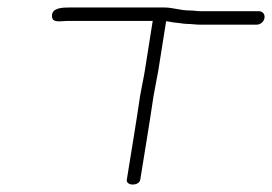

<svg xmlns="http://www.w3.org/2000/svg" viewBox="-20 -478 728 514"><path d="M355 -221C344.3 -147 331.2 -71 319.5 3C318.3 11 325.5 16 335.5 16C345.5 16 354.3 11 355.5 3C367.4 -72 380.1 -146 391 -221C393.7 -238 400.9 -271 403.6 -288L424.7 -421H426.7C431.5 -420 437.4 -419 444.2 -418L461.9 -416C468.7 -415 474.6 -414 480.6 -414C491.6 -414 503.3 -412 514.3 -412H667.3C677.3 -412 686.5 -420 688.1 -430C689.7 -440 683 -448 673 -448H519C508 -448 497.3 -450 487.3 -450C462.3 -450 443.5 -458 418.5 -458H166.5C146.5 -458 119.4 -457 119.1 -436C118.7 -415 141.8 -422 160.8 -422H388.8L367.6 -288C364.8 -270 357.7 -238 355 -221Z"/></svg>

Font: CiSf OpenHand
Style: SquObl
Weight: 400
Foundry: Cannot Into Space Fonts
Version: Version 0.7892